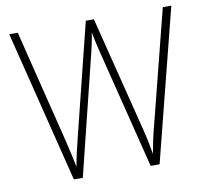

<svg xmlns="http://www.w3.org/2000/svg" viewBox="-79 -801 959 889"><g transform="rotate(-10 400.5 -357.0)"><path d="M782 -714 601 0H559L421 -552Q414 -581 408.5 -604Q403 -627 398 -656Q394 -630 389.5 -609Q385 -588 379 -563L240 0H198L20 -714H60L191 -186Q201 -144 208 -113Q215 -82 220 -56Q226 -89 233.5 -122.5Q241 -156 249 -187L380 -714H418L551 -185Q561 -146 567 -117Q573 -88 579 -53Q585 -87 591.5 -117.5Q598 -148 608 -185L742 -714Z"/></g></svg>

Font: Noto Sans Telugu SemiCondensed ExtraLight
Style: Regular
Weight: 200
Width: 4
Designer: Jelle Bosma - Monotype Design Team
Foundry: Monotype Imaging Inc.
Version: Version 2.005; ttfautohint (v1.8.4.7-5d5b)